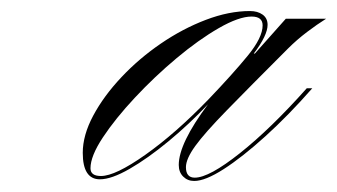

<svg xmlns="http://www.w3.org/2000/svg" viewBox="-20 -579 611 348"><path d="M161 -254Q130 -254 130 -302Q130 -334 149 -369.5Q168 -405 200 -439Q232 -473 271.5 -500Q311 -527 353 -543Q395 -559 433 -559Q447 -559 456 -552.5Q465 -546 465 -534Q465 -515 440 -482H442L498 -545H571Q555 -535 536.5 -521Q518 -507 502 -491Q432 -421 391.5 -379.5Q351 -338 334 -314.5Q317 -291 317 -276Q317 -257 333 -257Q359 -257 415 -301.5Q471 -346 536 -419H546Q503 -370 461 -332Q419 -294 385.5 -272.5Q352 -251 332 -251Q320 -251 312 -259Q304 -267 304 -280Q304 -319 357 -390Q323 -354 285.5 -323Q248 -292 215 -273Q182 -254 161 -254ZM163 -260Q189 -260 243.5 -298.5Q298 -337 358 -399Q402 -445 429 -478Q456 -511 456 -533Q456 -549 436 -549Q413 -549 376.5 -528Q340 -507 300 -473.5Q260 -440 224.5 -402Q189 -364 166.5 -330Q144 -296 144 -274Q144 -260 163 -260Z"/></svg>

Font: Ballet 16pt
Style: Regular
Weight: 400
Designer: Maximiliano R. Sproviero
Foundry: Omnibus-Type
Version: Version 1.100; ttfautohint (v1.8.3)